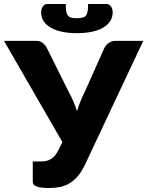

<svg xmlns="http://www.w3.org/2000/svg" viewBox="-37 -933 737 961"><path d="M169 -125Q178.5 -125 189.2 -126.5Q200 -128 211 -133.2Q222 -138.5 232.8 -148.8Q243.5 -159 252.5 -176.5L275.5 -221.5L-17 -728.5H142Q164 -728.5 176.8 -718.2Q189.5 -708 198 -692L306 -475Q319.5 -450.5 330 -426Q340.5 -401.5 348.5 -376.5Q356 -401.5 365.8 -426Q375.5 -450.5 388 -475L485 -692Q488 -698.5 493.2 -705Q498.5 -711.5 505.2 -716.8Q512 -722 520.8 -725.2Q529.5 -728.5 540 -728.5H680L387 -106Q370 -71 350.5 -49Q331 -27 308.8 -14.2Q286.5 -1.5 261.5 3.2Q236.5 8 208 8Q164 8 145.5 0.2Q127 -7.5 127 -22.5V-125ZM348 -842Q365 -842 376 -844.8Q387 -847.5 393.2 -855.5Q399.5 -863.5 401.8 -877.2Q404 -891 404 -913H496Q504 -913 509.8 -909.2Q515.5 -905.5 519.2 -899.8Q523 -894 525 -886.5Q527 -879 527 -871.5Q527 -845.5 513.8 -826Q500.5 -806.5 476.8 -793.2Q453 -780 420.2 -773.5Q387.5 -767 348 -767Q308.5 -767 275.8 -773.5Q243 -780 219.2 -793.2Q195.5 -806.5 182.2 -826Q169 -845.5 169 -871.5Q169 -879 171 -886.5Q173 -894 176.8 -899.8Q180.5 -905.5 186.2 -909.2Q192 -913 200 -913H292Q292 -891 294.2 -877.2Q296.5 -863.5 302.8 -855.5Q309 -847.5 319.8 -844.8Q330.5 -842 348 -842Z"/></svg>

Font: Lato Black
Style: Regular
Weight: 900
Designer: Lukasz Dziedzic
Foundry: tyPoland Lukasz Dziedzic
Version: Version 2.007; 2014-02-27